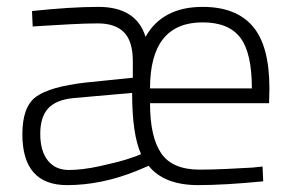

<svg xmlns="http://www.w3.org/2000/svg" viewBox="-20 -529 853 558"><path d="M560 -36Q592 -36 638 -38Q684 -40 714 -42L743 -45L745 -2Q632 9 556 9Q457 9 412 -47L376 -32Q274 9 175 9Q45 9 45 -139Q45 -219 85 -248Q125 -277 228 -289L366 -303V-351Q366 -409 340.5 -435Q315 -461 264 -461Q231 -461 184 -458.5Q137 -456 106 -454L75 -452L73 -497Q187 -509 266 -509Q376 -509 403 -422Q452 -509 569 -509Q666 -509 714.5 -452.5Q763 -396 763 -272L762 -229H416Q416 -131 448.5 -83.5Q481 -36 560 -36ZM390 -81Q364 -138 364 -259L194 -244Q143 -239 120 -214Q97 -189 97 -140Q97 -90 119 -62.5Q141 -35 180 -35Q219 -35 269.5 -46Q320 -57 348.5 -66Q377 -75 390 -81ZM416 -272H712Q712 -376 678 -420Q644 -464 569 -464Q416 -464 416 -272Z"/></svg>

Font: TitilliumText
Style: Light
Weight: 300
Designer: Accademia di Belle Arti di Urbino and others
Foundry: Accademia di Belle Arti di Urbino and others.
Version: Version 60.001